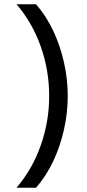

<svg xmlns="http://www.w3.org/2000/svg" viewBox="-20 -760 410 900"><path d="M149 120H57.5Q132 32.5 171.2 -79Q210.5 -190.5 210.5 -310Q210.5 -430 171.2 -541.5Q132 -653 57.5 -740H149Q197 -685 230 -614.5Q263 -544 280.2 -466Q297.5 -388 297.5 -310Q297.5 -232 280.2 -154Q263 -76 230 -5.5Q197 65 149 120Z"/></svg>

Font: Encode Sans SC Expanded
Style: Regular
Weight: 400
Width: 7
Designer: Multiple Designers
Foundry: Impallari Type
Version: Version 3.002